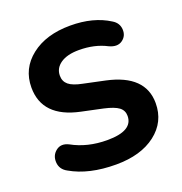

<svg xmlns="http://www.w3.org/2000/svg" viewBox="-131 -829 902 954"><g transform="rotate(-20 320.5 -352.5)"><path d="M323 11Q179 11 84 -44Q48 -63 45.5 -100.5Q43 -138 71 -160Q99 -182 137 -163Q218 -118 323 -118Q458 -118 458 -197Q458 -226 435.5 -243Q413 -260 359 -272L246 -296Q57 -336 57 -492Q57 -592 136 -654Q215 -716 343 -716Q465 -716 548 -663Q580 -644 582 -609Q584 -574 556.5 -554.5Q529 -535 488 -554Q425 -587 342 -587Q280 -587 245 -563Q210 -539 210 -499Q210 -469 231.5 -451Q253 -433 304 -423L417 -399Q611 -357 611 -209Q611 -110 532.5 -49.5Q454 11 323 11Z"/></g></svg>

Font: Nunito ExtraBold
Style: Regular
Weight: 800
Designer: Vernon Adams
Foundry: Vernon Adams
Version: Version 3.602